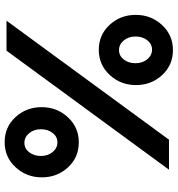

<svg xmlns="http://www.w3.org/2000/svg" viewBox="11 -767 764 826"><g transform="rotate(90 393.0 -354.0)"><path d="M303 -669.5Q346 -623 346 -557Q346 -491 302.5 -444Q259 -397 194.5 -397Q130 -397 87 -443.5Q44 -490 44 -556Q44 -622 87.5 -669Q131 -716 195.5 -716Q260 -716 303 -669.5ZM710 -699 198 0H69L581 -699ZM236 -504.5Q252 -525 252 -555Q252 -585 235 -605.5Q218 -626 193.5 -626Q169 -626 153 -605.5Q137 -585 137 -555Q137 -525 154 -504.5Q171 -484 195.5 -484Q220 -484 236 -504.5ZM700 -264.5Q743 -218 743 -152Q743 -86 699.5 -39Q656 8 591.5 8Q527 8 484 -38.5Q441 -85 441 -151Q441 -217 484.5 -264Q528 -311 592.5 -311Q657 -311 700 -264.5ZM635 -97.5Q651 -118 651 -148Q651 -178 634 -198.5Q617 -219 592.5 -219Q568 -219 552 -198.5Q536 -178 536 -148Q536 -118 553 -97.5Q570 -77 594.5 -77Q619 -77 635 -97.5Z"/></g></svg>

Font: Myanmar Khyay
Style: Regular
Weight: 400
Designer: Danh Hong
Foundry: Google Inc.
Version: Version 1.10 March 4, 2015